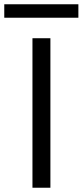

<svg xmlns="http://www.w3.org/2000/svg" viewBox="-75 -879 387 899"><path d="M77 0V-700H161V0ZM-55 -796V-859H292V-796Z"/></svg>

Font: DM Sans 10pt
Style: Regular
Weight: 400
Version: Version 4.004;gftools[0.9.30]